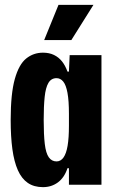

<svg xmlns="http://www.w3.org/2000/svg" viewBox="-20 -761 474 791"><path d="M157 10Q120 10 94.5 -7.5Q69 -25 53.5 -60Q38 -95 31 -146.5Q24 -198 24 -267Q24 -375 41 -435.5Q58 -496 88 -520Q118 -544 157 -544Q183 -544 202.5 -534.5Q222 -525 235.5 -508Q249 -491 258 -466H264L267 -534H398V0H264V-68H258Q245 -29 218.5 -9.5Q192 10 157 10ZM213 -96Q230 -96 241.5 -112Q253 -128 258.5 -160.5Q264 -193 264 -242V-292Q264 -346 258 -378.5Q252 -411 240.5 -425Q229 -439 213 -439Q191 -439 179.5 -419.5Q168 -400 164 -361.5Q160 -323 160 -267Q160 -206 164.5 -168Q169 -130 181 -113Q193 -96 213 -96ZM162 -596 221 -741H365L274 -596Z"/></svg>

Font: Mona Sans Condensed
Style: Bold
Weight: 700
Width: 3
Designer: Deni Anggara
Foundry: GitHub
Version: Version 2.000